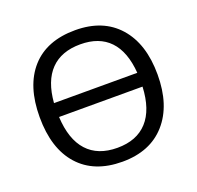

<svg xmlns="http://www.w3.org/2000/svg" viewBox="-128 -862 1037 1009"><g transform="rotate(-20 391.0 -357.5)"><path d="M720.2 -357.9Q720.2 -186.5 633.5 -88.4Q546.9 9.8 391.1 9.8Q233.4 9.8 147.2 -86.7Q61 -183.1 61 -358.9Q61 -533.2 146.7 -629.2Q232.4 -725.1 392.1 -725.1Q547.4 -725.1 633.8 -627.7Q720.2 -530.3 720.2 -357.9ZM391.1 -67.9Q499.5 -67.9 558.8 -133.1Q618.2 -198.2 624 -325.2H157.2Q163.6 -198.2 222.9 -133.1Q282.2 -67.9 391.1 -67.9ZM392.1 -646Q285.6 -646 226.1 -584.7Q166.5 -523.4 157.2 -402.8H623Q613.8 -523.9 555.4 -585Q497.1 -646 392.1 -646Z"/></g></svg>

Font: NotoPenekeko
Style: Regular
Weight: 400
Designer: Monotype Design team
Foundry: Monotype Imaging Inc.
Version: Version 1.04